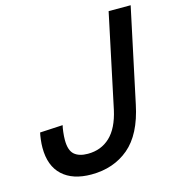

<svg xmlns="http://www.w3.org/2000/svg" viewBox="-108 -802 831 909"><g transform="rotate(-15 307.5 -347.0)"><path d="M229 16Q138 16 87.5 -30.5Q37 -77 37 -166Q37 -185 39.5 -205.5Q42 -226 45 -239L157 -245Q154 -234 151.5 -213Q149 -192 149 -174Q149 -123 172 -103Q195 -83 238 -83Q303 -83 347 -124.5Q391 -166 410 -252L507 -710H615L517 -250Q488 -110 413 -47Q338 16 229 16Z"/></g></svg>

Font: Geist Medium
Style: Italic
Weight: 500
Italic angle: -12°
Designer: Basement.studio, Andrés Briganti, Mateo Zaragoza
Foundry: Basement.studio, Vercel, Andrés Briganti, Guido Ferreyra, Mateo Zaragoza
Version: Version 1.500; ttfautohint (v1.8.4.7-5d5b)